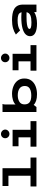

<svg xmlns="http://www.w3.org/2000/svg" viewBox="1500 -2240 751 3790"><g transform="rotate(-90 1875.0 -344.5)"><path d="M90 0V-117H302V-553H99V-670H450V-117H661V0Z M875 0V-117H1060V-354H883V-471H1208V-117H1379V0ZM1127 -533Q1091 -533 1066.5 -557.5Q1042 -582 1042 -616Q1042 -652 1066 -676Q1090 -700 1127 -700Q1161 -700 1187 -675Q1213 -650 1213 -616Q1213 -582 1187 -557.5Q1161 -533 1127 -533Z M1911 11Q1836 11 1783.5 -6Q1731 -23 1700 -55L1658 0H1560V-670H1718V-661Q1712 -655 1710.5 -648Q1709 -641 1709 -624V-414Q1741 -448 1799 -465Q1857 -482 1917 -482Q2001 -482 2070 -453.5Q2139 -425 2180 -371Q2221 -317 2221 -239Q2221 -154 2178.5 -98.5Q2136 -43 2065.5 -16Q1995 11 1911 11ZM1886 -102Q1936 -102 1978.5 -113.5Q2021 -125 2047 -153.5Q2073 -182 2073 -232Q2073 -300 2023 -334.5Q1973 -369 1889 -369Q1812 -369 1761 -336.5Q1710 -304 1710 -237Q1709 -169 1751.5 -135.5Q1794 -102 1886 -102Z M2375 0V-117H2560V-354H2383V-471H2708V-117H2879V0ZM2627 -533Q2591 -533 2566.5 -557.5Q2542 -582 2542 -616Q2542 -652 2566 -676Q2590 -700 2627 -700Q2661 -700 2687 -675Q2713 -650 2713 -616Q2713 -582 2687 -557.5Q2661 -533 2627 -533Z M3307 11Q3186 11 3121 -23.5Q3056 -58 3056 -125Q3056 -176 3094 -215Q3132 -254 3215.5 -276.5Q3299 -299 3434 -299Q3452 -299 3477.5 -297.5Q3503 -296 3529 -294Q3516 -342 3476.5 -357Q3437 -372 3373 -372Q3306 -372 3258 -361Q3210 -350 3170 -323L3089 -406Q3143 -443 3213.5 -462.5Q3284 -482 3376 -482Q3440 -482 3495.5 -472.5Q3551 -463 3592.5 -439Q3634 -415 3657 -372.5Q3680 -330 3680 -264V0H3532V-44Q3488 -16 3428.5 -2.5Q3369 11 3307 11ZM3199 -139Q3199 -119 3229 -109Q3259 -99 3330 -99Q3415 -99 3466 -119.5Q3517 -140 3530 -195Q3506 -196 3481 -196Q3456 -196 3437 -196Q3344 -196 3292 -187.5Q3240 -179 3219.5 -166Q3199 -153 3199 -139Z"/></g></svg>

Font: Inconsolata ExtraExpanded Black
Style: Regular
Weight: 900
Width: 8
Monospace: yes
Designer: Raph Levien, Cyreal, Brenton Simpson
Foundry: Raph Levien, Cyreal, Google
Version: Version 3.001; ttfautohint (v1.8.2.53-6de2)